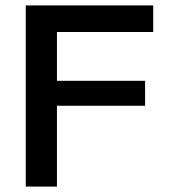

<svg xmlns="http://www.w3.org/2000/svg" viewBox="-20 -688 627 708"><path d="M190 0H75V-668H545V-570H190V-390H515V-298H190Z"/></svg>

Font: Celebes SemiBold
Style: Regular
Weight: 600
Designer: Anugrah Pasau
Foundry: Lafontype
Version: Version 1.000